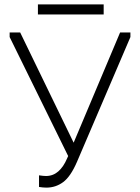

<svg xmlns="http://www.w3.org/2000/svg" viewBox="-20 -848 640 876"><path d="M192 8Q176 8 158 5V-48Q179 -45 190 -45Q222 -45 246 -66Q270 -87 286 -125L291 -136L24 -679V-700H72L316 -197L528 -700H575V-679L331 -109Q302 -42 268 -17Q234 8 192 8ZM453 -782H153V-828H453Z"/></svg>

Font: Tilda Sans Light
Style: Regular
Weight: 300
Designer: ParaType Ltd
Foundry: ParaType Ltd
Version: Version 1.009